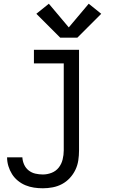

<svg xmlns="http://www.w3.org/2000/svg" viewBox="-20 -797 640 1030"><path d="M210 213Q186 213 162.5 209.5Q139 206 117 197Q95 188 76 172.5Q57 157 44.5 137Q32 117 25 94Q18 71 18 47H100Q101 67 109.5 86Q118 105 134 117.5Q150 130 170 134.5Q190 139 210 139Q234 139 257 130Q280 121 295 102Q310 83 316 58.5Q322 34 322 10V-457H162V-530H404V10Q404 37 400 63.5Q396 90 384.5 114Q373 138 354.5 158Q336 178 312.5 190.5Q289 203 262.5 208Q236 213 210 213ZM303 -595 175 -723 242 -777 349 -650 456 -777 523 -723 395 -595Z"/></svg>

Font: Iosevka Curly Slab Extended
Style: Regular
Weight: 400
Width: 7
Monospace: yes
Designer: Belleve Invis
Foundry: Belleve Invis
Version: Version 11.1.0; ttfautohint (v1.8.3)